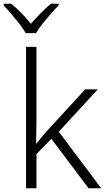

<svg xmlns="http://www.w3.org/2000/svg" viewBox="-52 -1012 566 1032"><path d="M144 -760V-374Q144 -342 143 -307.5Q142 -273 142 -239H143Q156 -255 172.5 -275.5Q189 -296 204 -312L406 -532H474L264 -304L492 0H424L224 -266L144 -184V0H88V-760ZM86 -834Q74 -856 53 -883Q32 -910 9 -937Q-14 -964 -32 -983V-992H8Q35 -970 63.5 -941Q92 -912 114 -884Q138 -912 166.5 -941Q195 -970 222 -992H263V-983Q244 -964 220.5 -937Q197 -910 175.5 -883Q154 -856 142 -834Z"/></svg>

Font: BC Sans Light
Style: Regular
Weight: 300
Designer: Monotype Design Team
Foundry: Monotype Imaging Inc.
Version: Version 2.000;GOOG;noto-source:20170915:90ef993387c0